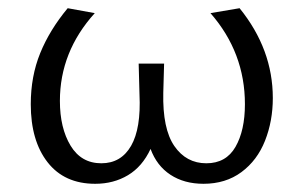

<svg xmlns="http://www.w3.org/2000/svg" viewBox="-20 -440 744 468"><path d="M55 -186Q55 -254 78 -310.5Q101 -367 145 -420L211 -408Q126 -314 126 -194Q126 -128 152 -85Q178 -42 227 -42Q275 -42 299.5 -84.5Q324 -127 320 -210L318 -285H380L378 -214Q376 -126 405 -84Q434 -42 483 -42Q531 -42 554 -82Q577 -122 577 -186Q577 -312 493 -408L564 -420Q645 -320 645 -201Q645 -145 626 -97Q607 -49 568.5 -20.5Q530 8 476 8Q429 8 395.5 -14Q362 -36 347 -77Q327 -34 292 -13Q257 8 212 8Q137 8 96 -44.5Q55 -97 55 -186Z"/></svg>

Font: LXGW Bright GB
Style: Regular
Weight: 400
Designer: Christian Thalmann (Catharsis Fonts)
Foundry: LXGW / Christian Thalmann (Catharsis Fonts) / Fontworks Inc.
Version: Version 5.510